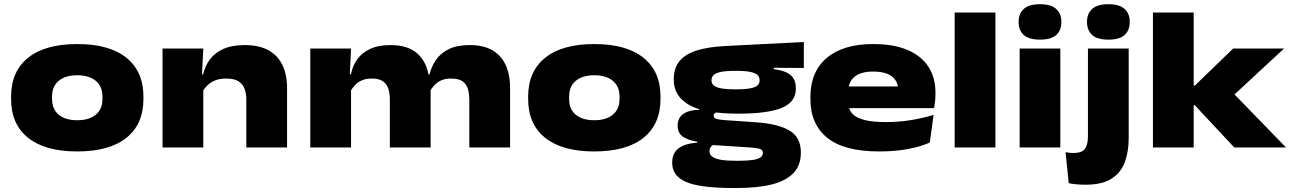

<svg xmlns="http://www.w3.org/2000/svg" viewBox="-20 -718 6282 935"><path d="M355.5 19.5Q200 19.5 117 -46.8Q34 -113 34 -236V-247.5Q34 -370 117 -436.8Q200 -503.5 356 -503.5Q512.5 -503.5 595.5 -436.8Q678.5 -370 678.5 -247.5V-236Q678.5 -113 595.5 -46.8Q512.5 19.5 355.5 19.5ZM356 -132.5Q413.5 -132.5 446.2 -159.2Q479 -186 479 -236V-247.5Q479 -297.5 446.2 -324.5Q413.5 -351.5 355.5 -351.5Q298.5 -351.5 266 -324.5Q233.5 -297.5 233.5 -247.5V-236Q233.5 -186 266 -159.2Q298.5 -132.5 356 -132.5Z M1179.5 0V-234Q1179.5 -259.5 1172 -282.8Q1164.5 -306 1143.5 -320.8Q1122.5 -335.5 1081.5 -335.5Q1050 -335.5 1027.8 -326.5Q1005.5 -317.5 990.5 -302.8Q975.5 -288 965 -270.5L944.5 -356H969.5Q978 -396 1001.8 -428.2Q1025.5 -460.5 1067.5 -479.5Q1109.5 -498.5 1172 -498.5Q1240 -498.5 1285.8 -474Q1331.5 -449.5 1354.8 -402.5Q1378 -355.5 1378 -287.5V0ZM771.5 0V-481.5H970L962 -322L970 -304.5V0Z M2265.5 0V-234Q2265.5 -257.5 2259.8 -281Q2254 -304.5 2235.2 -320Q2216.5 -335.5 2177.5 -335.5Q2148.5 -335.5 2128.5 -326.5Q2108.5 -317.5 2095 -302.8Q2081.5 -288 2071.5 -270.5L2053.5 -355H2071.5Q2081 -394 2103.2 -426.5Q2125.5 -459 2165.5 -478.8Q2205.5 -498.5 2267.5 -498.5Q2332.5 -498.5 2376 -474.2Q2419.5 -450 2441.8 -403Q2464 -356 2464 -287.5V0ZM1491 0V-481.5H1689.5L1682.5 -336.5L1689.5 -301.5V0ZM1878.5 0V-234Q1878.5 -261.5 1871.5 -284.5Q1864.5 -307.5 1845.8 -321.5Q1827 -335.5 1791 -335.5Q1762 -335.5 1741.8 -326.5Q1721.5 -317.5 1708 -302.8Q1694.5 -288 1684.5 -270.5L1660.5 -356H1689Q1696.5 -396 1719 -428.2Q1741.5 -460.5 1781.8 -479.5Q1822 -498.5 1882 -498.5Q1967.5 -498.5 2013.8 -456.2Q2060 -414 2069.5 -338Q2071 -327 2074 -309.5Q2077 -292 2077 -280.5V0Z M2873.5 19.5Q2718 19.5 2635 -46.8Q2552 -113 2552 -236V-247.5Q2552 -370 2635 -436.8Q2718 -503.5 2874 -503.5Q3030.5 -503.5 3113.5 -436.8Q3196.5 -370 3196.5 -247.5V-236Q3196.5 -113 3113.5 -46.8Q3030.5 19.5 2873.5 19.5ZM2874 -132.5Q2931.5 -132.5 2964.2 -159.2Q2997 -186 2997 -236V-247.5Q2997 -297.5 2964.2 -324.5Q2931.5 -351.5 2873.5 -351.5Q2816.5 -351.5 2784 -324.5Q2751.5 -297.5 2751.5 -247.5V-236Q2751.5 -186 2784 -159.2Q2816.5 -132.5 2874 -132.5Z M3576 -164.5Q3407.5 -164.5 3334.2 -208Q3261 -251.5 3261 -328.5V-331Q3261 -387 3289.8 -421.2Q3318.5 -455.5 3374.8 -472.8Q3431 -490 3513.5 -494L3894.5 -513.5V-387L3748 -388V-381Q3785.5 -376.5 3809.2 -365.5Q3833 -354.5 3844.2 -335.8Q3855.5 -317 3855.5 -290V-285.5Q3855.5 -221.5 3787.8 -193Q3720 -164.5 3576 -164.5ZM3564 65H3572Q3618 65 3645 61Q3672 57 3683.5 48.5Q3695 40 3695 27V25.5Q3695 11 3678.8 6.5Q3662.5 2 3632 0L3422.5 -13.5L3474.5 -20Q3463.5 -18 3454.5 -13.2Q3445.5 -8.5 3440.2 -0.8Q3435 7 3435 18.5V19.5Q3435 34 3447.8 44.2Q3460.5 54.5 3488.8 59.8Q3517 65 3564 65ZM3547.5 197.5Q3451.5 197.5 3386 186.2Q3320.5 175 3287 147.8Q3253.5 120.5 3253.5 73.5V71.5Q3253.5 43.5 3266.5 23.5Q3279.5 3.5 3306.5 -8.5Q3333.5 -20.5 3375 -23V-28Q3332.5 -34.5 3306.2 -52Q3280 -69.5 3280 -106V-107Q3280 -132 3292.2 -148.5Q3304.5 -165 3328 -173.8Q3351.5 -182.5 3385 -183V-204.5L3538.5 -172L3485 -172.5Q3469.5 -172.5 3462.5 -168Q3455.5 -163.5 3455.5 -155.5V-154.5Q3455.5 -143 3468.5 -139Q3481.5 -135 3509.5 -133L3661.5 -122.5Q3770 -115 3825 -82Q3880 -49 3880 24V26Q3880 86.5 3844.2 124.5Q3808.5 162.5 3739.2 180Q3670 197.5 3570 197.5ZM3562.5 -283Q3612.5 -283 3637.2 -288.5Q3662 -294 3670.5 -303.8Q3679 -313.5 3679 -325.5V-328.5Q3679 -341 3670.8 -351Q3662.5 -361 3638 -367Q3613.5 -373 3564.5 -373H3561Q3512 -373 3487 -367Q3462 -361 3453.5 -351Q3445 -341 3445 -328.5V-325.5Q3445 -313.5 3453.8 -303.8Q3462.5 -294 3487.8 -288.5Q3513 -283 3562.5 -283Z M4260.5 19.5Q4091 19.5 4008.8 -46.8Q3926.5 -113 3926.5 -236V-245.5Q3926.5 -368.5 4006.2 -436Q4086 -503.5 4232 -503.5Q4332.5 -503.5 4400 -474.5Q4467.5 -445.5 4501.5 -392.5Q4535.5 -339.5 4535.5 -268V-261Q4535.5 -243 4533.5 -223.8Q4531.5 -204.5 4529 -191.5H4347.5Q4351 -212 4352.8 -236.2Q4354.5 -260.5 4354.5 -276Q4354.5 -305.5 4341.2 -326.5Q4328 -347.5 4301 -358.5Q4274 -369.5 4232 -369.5Q4171.5 -369.5 4141.2 -344Q4111 -318.5 4111 -275V-253.5L4112.5 -240.5V-212.5Q4112.5 -200 4117.8 -184.8Q4123 -169.5 4140.8 -155.5Q4158.5 -141.5 4195.2 -132.5Q4232 -123.5 4295 -123.5Q4354 -123.5 4412 -132.5Q4470 -141.5 4526.5 -158.5L4508 -24Q4462.5 -3.5 4400.2 8Q4338 19.5 4260.5 19.5ZM4016.5 -191.5V-297H4491V-191.5Z M4629 0V-657H4827.5V0Z M4945.5 0V-481.5H5143.5V0ZM5044.5 -525Q4990 -525 4965.2 -548Q4940.5 -571 4940.5 -610V-612.5Q4940.5 -651 4965.2 -674.2Q4990 -697.5 5044.5 -697.5Q5098.5 -697.5 5123.5 -674.5Q5148.5 -651.5 5148.5 -612.5V-610Q5148.5 -570 5123.5 -547.5Q5098.5 -525 5044.5 -525Z M5278 -86V-481.5H5476.5V-86ZM5377.5 -525Q5323 -525 5298.2 -548Q5273.5 -571 5273.5 -610V-612.5Q5273.5 -651 5298.2 -674.2Q5323 -697.5 5377.5 -697.5Q5431.5 -697.5 5456.5 -674.5Q5481.5 -651.5 5481.5 -612.5V-610Q5481.5 -570 5456.5 -547.5Q5431.5 -525 5377.5 -525ZM5266.5 181.5Q5242 181.5 5220.8 179.5Q5199.5 177.5 5184.5 174L5169 23Q5178 25 5187.2 26Q5196.5 27 5206.5 27Q5251 27 5264.5 5.5Q5278 -16 5278 -52.5V-101.5H5476.5V-46Q5476.5 20.5 5457.5 71.8Q5438.5 123 5392.8 152.2Q5347 181.5 5266.5 181.5Z M5990.5 0 5798.5 -205.5H5778V-301H5798.5L5985 -481.5H6233L5975.5 -243V-275L6242.5 0ZM5594.5 0V-657H5793V0Z"/></svg>

Font: Anek Latin Expanded ExtraBold
Style: Regular
Weight: 800
Width: 7
Designer: Yesha Goshar
Foundry: Ek Type
Version: Version 1.003